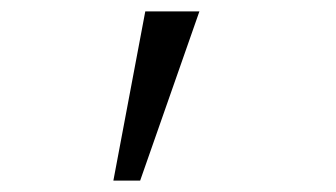

<svg xmlns="http://www.w3.org/2000/svg" viewBox="-20 -107 590 337"><path d="M179 210 235 -87H330L226 210Z"/></svg>

Font: Lode Dark
Style: Regular
Weight: 400
Monospace: yes
Designer: Belleve Invis
Foundry: Belleve Invis
Version: Version 29.2.0; ttfautohint (v1.8.3)